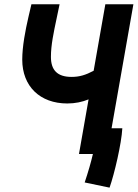

<svg xmlns="http://www.w3.org/2000/svg" viewBox="-20 -713 638 889"><path d="M487.3 155.8C509.8 91.8 542.5 -47.4 546.4 -119.1H496.6L597.7 -693.4H467.8L413.6 -385.3C376.5 -365.7 348.1 -356.9 311.5 -356.9C244.1 -356.9 215.8 -389.6 215.8 -449.7C215.8 -504.4 228.5 -563 242.2 -627.9L255.9 -693.4H125.5L111.8 -634.8C97.2 -571.8 83 -497.6 83 -437C83 -313.5 165 -233.9 291.5 -233.9C327.6 -233.9 360.4 -240.7 390.1 -252.9L345.7 0H410.2C401.4 38.1 388.7 82 372.1 131.8Z"/></svg>

Font: Cascadia Code
Style: Bold Italic
Weight: 700
Italic angle: -10°
Monospace: yes
Designer: Aaron Bell
Foundry: Saja Typeworks
Version: Version 2404.023